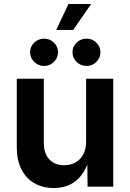

<svg xmlns="http://www.w3.org/2000/svg" viewBox="-20 -944 658 971"><path d="M252.4 6.8Q195.8 6.8 153.6 -17.6Q111.3 -42 88.1 -88.1Q64.9 -134.3 64.9 -198.7V-545.9H201.7V-221.2Q201.7 -168.5 229 -138.4Q256.3 -108.4 304.7 -108.4Q336.9 -108.4 362.1 -122.6Q387.2 -136.7 401.4 -163.6Q415.5 -190.4 415.5 -228V-545.9H552.7V0H422.9L421.4 -135.7H430.2Q408.2 -65.4 363.8 -29.3Q319.3 6.8 252.4 6.8ZM417.5 -610.4Q388.2 -610.4 367.4 -630.9Q346.7 -651.4 346.7 -679.7Q346.7 -708.5 367.4 -728.5Q388.2 -748.5 417.5 -748.5Q446.8 -748.5 467.3 -728.5Q487.8 -708.5 487.8 -679.7Q487.8 -651.4 467.3 -630.9Q446.8 -610.4 417.5 -610.4ZM203.1 -610.4Q173.8 -610.4 153.1 -630.9Q132.3 -651.4 132.3 -679.7Q132.3 -708.5 153.1 -728.5Q173.8 -748.5 203.1 -748.5Q231.9 -748.5 252.7 -728.5Q273.4 -708.5 273.4 -679.7Q273.4 -651.4 252.7 -630.9Q231.9 -610.4 203.1 -610.4ZM264.2 -792.5 326.2 -923.8H440.9L350.1 -792.5Z"/></svg>

Font: Inter Cardless
Style: Bold
Weight: 700
Designer: Rasmus Andersson
Foundry: rsms
Version: Version 4.001;git-9221beed3